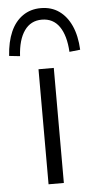

<svg xmlns="http://www.w3.org/2000/svg" viewBox="-86 -779 409 813"><g transform="rotate(-5 119.0 -373.0)"><path d="M87 0V-489H152V0ZM14 -551 -32 -556Q-28 -616 -9.5 -658Q9 -700 42 -723Q75 -746 119 -746Q164 -746 196.5 -723Q229 -700 248 -658Q267 -616 270 -556L224 -551Q220 -621 193.5 -659Q167 -697 119 -697Q72 -697 45 -659Q18 -621 14 -551Z"/></g></svg>

Font: Nunito Sans 10pt Light
Style: Regular
Weight: 300
Designer: Vernon Adams
Foundry: Vernon Adams
Version: Version 3.101;gftools[0.9.27]